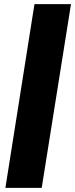

<svg xmlns="http://www.w3.org/2000/svg" viewBox="-20 -725 362 925"><path d="M6 180 146 -705H322L181 180Z"/></svg>

Font: Nunito Sans 11pt Black
Style: Italic
Weight: 900
Italic angle: -9°
Version: Version 3.101;gftools[0.9.27]